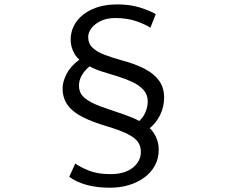

<svg xmlns="http://www.w3.org/2000/svg" viewBox="-20 -796 1040 880"><path d="M669.4 -669Q648.2 -683.2 606.2 -698.3Q564.1 -713.4 508.2 -713.4Q470.3 -713.4 442.5 -700.2Q414.7 -687 399.5 -667.2Q384.2 -647.3 384.2 -626.4Q384.2 -596.4 404.3 -577.2Q424.5 -558 459.4 -544.9Q494.4 -531.7 538.6 -519.3Q598.8 -503.4 642.2 -481Q685.6 -458.7 708.9 -426.6Q732.2 -394.6 732.2 -348.7Q732.2 -306.3 713.9 -269.2Q695.6 -232 666 -208.3Q681.4 -195.7 694.5 -169.1Q707.5 -142.5 707.5 -109Q707.5 -69.8 690.2 -37.8Q672.9 -5.7 642.2 17.1Q611.4 39.9 571 52.2Q530.7 64.4 484.2 64.4Q424.7 64.4 377.2 51.5Q329.6 38.6 297.3 14.2L325.2 -46.8Q345.7 -30.9 386.5 -14.4Q427.2 2.1 486.3 2.1Q551.7 2.1 588.6 -27.5Q625.6 -57 625.6 -99.9Q625.6 -126.1 612.2 -145.4Q598.7 -164.6 564.8 -181.8Q530.9 -199 468.8 -217.5Q402.7 -237.1 357.9 -259.9Q313.1 -282.7 289.9 -314.7Q266.8 -346.7 266.8 -392.1Q266.8 -421 285.1 -457Q303.4 -493 343.9 -522.7Q325.7 -537.1 314.5 -563.4Q303.4 -589.6 304 -614.1Q304 -660.3 330.2 -696.6Q356.4 -733 404.4 -754.4Q452.5 -775.8 518 -775.8Q576.1 -775.8 621.1 -761.6Q666.1 -747.4 693.9 -731.2ZM341.9 -403.8Q341.9 -389.5 346.5 -376.2Q351.1 -362.9 365.2 -349.6Q379.4 -336.4 406.2 -323.1Q433.1 -309.9 477.6 -295.4Q518.2 -282.1 545.9 -272.1Q573.5 -262 590.8 -254.8Q608.2 -247.7 617.7 -241.3Q636.6 -257.8 646.8 -282.1Q657.1 -306.5 657.1 -330.8Q657.1 -362.2 637.9 -383.6Q618.7 -404.9 587.6 -419.8Q556.5 -434.6 520.6 -445.6Q484.7 -456.6 450.4 -467.2Q416.1 -477.8 390.7 -491.9Q365.6 -471.1 353.7 -448.6Q341.9 -426.2 341.9 -403.8Z"/></svg>

Font: Shanggu Sans SC VF
Style: Regular
Weight: 250
Designer: GuiWonder
Version: Version 1.021